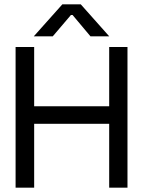

<svg xmlns="http://www.w3.org/2000/svg" viewBox="-20 -868 661 888"><path d="M268.5 -848.1 136.3 -700H224L311.9 -803.1L398.4 -700H485.2L353.4 -848.1ZM52.1 -650.5V0H138V-295.4H485V0H569.6V-650.5H485V-376.6H138V-650.5Z"/></svg>

Font: Overused Grotesk Light
Style: Regular
Weight: 300
Designer: RandomMaerks
Version: Version 0.005